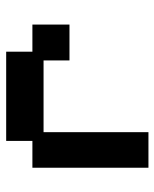

<svg xmlns="http://www.w3.org/2000/svg" viewBox="42 -544 512 637"><g transform="rotate(-90 298.5 -225.0)"><path d="M61 11V-374H150V-461H446V-374H536V-251H417V-337H179V11Z"/></g></svg>

Font: Pixelify Sans SemiBold
Style: Regular
Weight: 600
Designer: Stefie Justprince
Foundry: Typecalism Foundryline
Version: Version 1.000